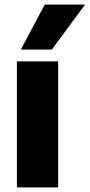

<svg xmlns="http://www.w3.org/2000/svg" viewBox="-20 -809 387 829"><path d="M53 0V-544H231V0ZM70 -595 173 -789H347L204 -595Z"/></svg>

Font: Georama SemiExpanded
Style: Bold
Weight: 700
Width: 6
Designer: Jean-Baptiste Levee
Foundry: Production Type
Version: Version 1.001